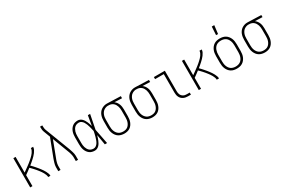

<svg xmlns="http://www.w3.org/2000/svg" viewBox="85 -1850 4330 2959"><g transform="rotate(-30 2250.0 -370.0)"><path d="M74 0V-520H114V-241Q131 -253 147 -264.5Q163 -276 179 -287.5Q195 -299 211 -311Q227 -323 243 -335.5Q259 -348 274 -361Q289 -374 303.5 -387.5Q318 -401 332 -415.5Q346 -430 357.5 -446.5Q369 -463 377.5 -481.5Q386 -500 386 -520H426Q426 -495 414.5 -472Q403 -449 388 -429Q373 -409 355.5 -391Q338 -373 319.5 -356Q301 -339 282 -323Q263 -307 243 -291Q259 -276 274 -259.5Q289 -243 303.5 -226.5Q318 -210 332 -193Q346 -176 359.5 -158Q373 -140 385.5 -121.5Q398 -103 408 -83.5Q418 -64 426 -43Q434 -22 434 0H394Q394 -21 386.5 -40.5Q379 -60 369.5 -78Q360 -96 348 -113Q336 -130 323.5 -146.5Q311 -163 298 -178.5Q285 -194 271 -209.5Q257 -225 243 -239.5Q229 -254 214 -269Q190 -250 164.5 -231.5Q139 -213 114 -195V0Z M574 0V-74Q574 -91 577.5 -108.5Q581 -126 586 -143Q591 -160 596.5 -176.5Q602 -193 608 -210L729 -525L687 -636Q678 -658 675.5 -681Q673 -704 673 -728V-735H713V-728Q713 -708 715 -688Q717 -668 724 -649L892 -210Q898 -193 903.5 -176.5Q909 -160 914 -143Q919 -126 922.5 -108.5Q926 -91 926 -74V0H886V-74Q886 -89 882.5 -105Q879 -121 875 -136.5Q871 -152 865.5 -167Q860 -182 854 -197L750 -471L646 -197Q640 -182 634.5 -167Q629 -152 625 -136.5Q621 -121 617.5 -105Q614 -89 614 -74V0Z M1222 8Q1197 8 1172.5 1.5Q1148 -5 1128 -20.5Q1108 -36 1094 -57Q1080 -78 1072 -101.5Q1064 -125 1061 -150Q1058 -175 1058 -200V-320Q1058 -345 1061 -370Q1064 -395 1072 -418.5Q1080 -442 1094 -463Q1108 -484 1128 -499.5Q1148 -515 1172.5 -521.5Q1197 -528 1222 -528Q1243 -528 1263 -519Q1283 -510 1297.5 -495Q1312 -480 1323 -462Q1334 -444 1342.5 -424.5Q1351 -405 1357.5 -385Q1364 -365 1370 -344Q1378 -388 1385 -432Q1392 -476 1400 -520H1440Q1427 -456 1415 -391.5Q1403 -327 1390 -264Q1404 -198 1416.5 -132Q1429 -66 1442 0H1402Q1394 -46 1386.5 -91.5Q1379 -137 1371 -183Q1365 -162 1358.5 -141Q1352 -120 1343.5 -100Q1335 -80 1324.5 -61Q1314 -42 1299 -26.5Q1284 -11 1264 -1.5Q1244 8 1222 8ZM1222 -29Q1246 -29 1266 -44Q1286 -59 1298.5 -80Q1311 -101 1319 -123.5Q1327 -146 1334 -169.5Q1341 -193 1346 -216.5Q1351 -240 1356 -264Q1351 -287 1345.5 -310Q1340 -333 1333.5 -355.5Q1327 -378 1318.5 -400Q1310 -422 1297.5 -442Q1285 -462 1265.5 -476.5Q1246 -491 1222 -491Q1202 -491 1182.5 -485Q1163 -479 1148.5 -466Q1134 -453 1124 -435.5Q1114 -418 1108 -399Q1102 -380 1100 -360Q1098 -340 1098 -320V-200Q1098 -180 1100 -160Q1102 -140 1108 -121Q1114 -102 1124 -84.5Q1134 -67 1148.5 -54Q1163 -41 1182.5 -35Q1202 -29 1222 -29Z M1749 8Q1723 8 1697 2Q1671 -4 1649 -17.5Q1627 -31 1610.5 -52Q1594 -73 1584 -97.5Q1574 -122 1570 -148Q1566 -174 1566 -200V-320Q1566 -345 1569.5 -370Q1573 -395 1582 -419Q1591 -443 1606.5 -463.5Q1622 -484 1642.5 -498Q1663 -512 1687.5 -520Q1712 -528 1737 -528H1750L1987 -520V-483L1854 -488Q1873 -474 1887.5 -454.5Q1902 -435 1910.5 -413Q1919 -391 1922.5 -367.5Q1926 -344 1926 -320V-200Q1926 -174 1922.5 -148.5Q1919 -123 1909.5 -98.5Q1900 -74 1884.5 -53Q1869 -32 1847.5 -18Q1826 -4 1800.5 2Q1775 8 1749 8ZM1749 -29Q1770 -29 1790.5 -34Q1811 -39 1827.5 -51.5Q1844 -64 1855.5 -81.5Q1867 -99 1874 -118.5Q1881 -138 1883.5 -158.5Q1886 -179 1886 -200V-320Q1886 -340 1883.5 -359.5Q1881 -379 1875 -397.5Q1869 -416 1859 -433Q1849 -450 1834 -463Q1819 -476 1800.5 -483Q1782 -490 1762 -491H1750Q1748 -491 1745.5 -491.5Q1743 -492 1740 -492Q1720 -492 1700.5 -485Q1681 -478 1664.5 -466Q1648 -454 1636.5 -436.5Q1625 -419 1618 -400Q1611 -381 1608.5 -360.5Q1606 -340 1606 -320V-200Q1606 -179 1609 -158Q1612 -137 1619.5 -117Q1627 -97 1639.5 -80Q1652 -63 1669 -51Q1686 -39 1707 -34Q1728 -29 1749 -29Z M2249 8Q2223 8 2197 2Q2171 -4 2149 -17.5Q2127 -31 2110.5 -52Q2094 -73 2084 -97.5Q2074 -122 2070 -148Q2066 -174 2066 -200V-320Q2066 -345 2069.5 -370Q2073 -395 2082 -419Q2091 -443 2106.5 -463.5Q2122 -484 2142.5 -498Q2163 -512 2187.5 -520Q2212 -528 2237 -528H2250L2487 -520V-483L2354 -488Q2373 -474 2387.5 -454.5Q2402 -435 2410.5 -413Q2419 -391 2422.5 -367.5Q2426 -344 2426 -320V-200Q2426 -174 2422.5 -148.5Q2419 -123 2409.5 -98.5Q2400 -74 2384.5 -53Q2369 -32 2347.5 -18Q2326 -4 2300.5 2Q2275 8 2249 8ZM2249 -29Q2270 -29 2290.5 -34Q2311 -39 2327.5 -51.5Q2344 -64 2355.5 -81.5Q2367 -99 2374 -118.5Q2381 -138 2383.5 -158.5Q2386 -179 2386 -200V-320Q2386 -340 2383.5 -359.5Q2381 -379 2375 -397.5Q2369 -416 2359 -433Q2349 -450 2334 -463Q2319 -476 2300.5 -483Q2282 -490 2262 -491H2250Q2248 -491 2245.5 -491.5Q2243 -492 2240 -492Q2220 -492 2200.5 -485Q2181 -478 2164.5 -466Q2148 -454 2136.5 -436.5Q2125 -419 2118 -400Q2111 -381 2108.5 -360.5Q2106 -340 2106 -320V-200Q2106 -179 2109 -158Q2112 -137 2119.5 -117Q2127 -97 2139.5 -80Q2152 -63 2169 -51Q2186 -39 2207 -34Q2228 -29 2249 -29Z M2885 0Q2864 0 2843.5 -3.5Q2823 -7 2804 -16Q2785 -25 2770 -40Q2755 -55 2746 -74Q2737 -93 2733.5 -113.5Q2730 -134 2730 -155V-483H2575V-520H2770V-155Q2770 -139 2772.5 -123.5Q2775 -108 2781.5 -94Q2788 -80 2799 -68.5Q2810 -57 2824 -49.5Q2838 -42 2853.5 -39.5Q2869 -37 2885 -37H2934V0Z M3074 0V-520H3114V-241Q3131 -253 3147 -264.5Q3163 -276 3179 -287.5Q3195 -299 3211 -311Q3227 -323 3243 -335.5Q3259 -348 3274 -361Q3289 -374 3303.5 -387.5Q3318 -401 3332 -415.5Q3346 -430 3357.5 -446.5Q3369 -463 3377.5 -481.5Q3386 -500 3386 -520H3426Q3426 -495 3414.5 -472Q3403 -449 3388 -429Q3373 -409 3355.5 -391Q3338 -373 3319.5 -356Q3301 -339 3282 -323Q3263 -307 3243 -291Q3259 -276 3274 -259.5Q3289 -243 3303.5 -226.5Q3318 -210 3332 -193Q3346 -176 3359.5 -158Q3373 -140 3385.5 -121.5Q3398 -103 3408 -83.5Q3418 -64 3426 -43Q3434 -22 3434 0H3394Q3394 -21 3386.5 -40.5Q3379 -60 3369.5 -78Q3360 -96 3348 -113Q3336 -130 3323.5 -146.5Q3311 -163 3298 -178.5Q3285 -194 3271 -209.5Q3257 -225 3243 -239.5Q3229 -254 3214 -269Q3190 -250 3164.5 -231.5Q3139 -213 3114 -195V0Z M3750 8Q3724 8 3698 2.5Q3672 -3 3649.5 -17Q3627 -31 3610.5 -52Q3594 -73 3584 -97Q3574 -121 3570 -147.5Q3566 -174 3566 -200V-320Q3566 -346 3570 -372.5Q3574 -399 3584 -423Q3594 -447 3610.5 -468Q3627 -489 3649.5 -503Q3672 -517 3698 -522.5Q3724 -528 3750 -528Q3776 -528 3802 -522.5Q3828 -517 3850.5 -503Q3873 -489 3889.5 -468Q3906 -447 3916 -423Q3926 -399 3930 -372.5Q3934 -346 3934 -320V-200Q3934 -174 3930 -147.5Q3926 -121 3916 -97Q3906 -73 3889.5 -52Q3873 -31 3850.5 -17Q3828 -3 3802 2.5Q3776 8 3750 8ZM3750 -29Q3771 -29 3792 -34Q3813 -39 3830.5 -50.5Q3848 -62 3860.5 -79.5Q3873 -97 3880.5 -117Q3888 -137 3891 -158Q3894 -179 3894 -200V-320Q3894 -341 3891 -362Q3888 -383 3880.5 -403Q3873 -423 3860.5 -440.5Q3848 -458 3830.5 -469.5Q3813 -481 3792 -486Q3771 -491 3750 -491Q3729 -491 3708 -486Q3687 -481 3669.5 -469.5Q3652 -458 3639.5 -440.5Q3627 -423 3619.5 -403Q3612 -383 3609 -362Q3606 -341 3606 -320V-200Q3606 -179 3609 -158Q3612 -137 3619.5 -117Q3627 -97 3639.5 -79.5Q3652 -62 3669.5 -50.5Q3687 -39 3708 -34Q3729 -29 3750 -29ZM3728 -600 3737 -748H3781L3763 -600Z M4249 8Q4223 8 4197 2Q4171 -4 4149 -17.5Q4127 -31 4110.5 -52Q4094 -73 4084 -97.5Q4074 -122 4070 -148Q4066 -174 4066 -200V-320Q4066 -345 4069.5 -370Q4073 -395 4082 -419Q4091 -443 4106.5 -463.5Q4122 -484 4142.5 -498Q4163 -512 4187.5 -520Q4212 -528 4237 -528H4250L4487 -520V-483L4354 -488Q4373 -474 4387.5 -454.5Q4402 -435 4410.5 -413Q4419 -391 4422.5 -367.5Q4426 -344 4426 -320V-200Q4426 -174 4422.5 -148.5Q4419 -123 4409.5 -98.5Q4400 -74 4384.5 -53Q4369 -32 4347.5 -18Q4326 -4 4300.5 2Q4275 8 4249 8ZM4249 -29Q4270 -29 4290.5 -34Q4311 -39 4327.5 -51.5Q4344 -64 4355.5 -81.5Q4367 -99 4374 -118.5Q4381 -138 4383.5 -158.5Q4386 -179 4386 -200V-320Q4386 -340 4383.5 -359.5Q4381 -379 4375 -397.5Q4369 -416 4359 -433Q4349 -450 4334 -463Q4319 -476 4300.5 -483Q4282 -490 4262 -491H4250Q4248 -491 4245.5 -491.5Q4243 -492 4240 -492Q4220 -492 4200.5 -485Q4181 -478 4164.5 -466Q4148 -454 4136.5 -436.5Q4125 -419 4118 -400Q4111 -381 4108.5 -360.5Q4106 -340 4106 -320V-200Q4106 -179 4109 -158Q4112 -137 4119.5 -117Q4127 -97 4139.5 -80Q4152 -63 4169 -51Q4186 -39 4207 -34Q4228 -29 4249 -29Z"/></g></svg>

Font: Iosevka Curly Slab Extralight
Style: Regular
Weight: 200
Monospace: yes
Designer: Belleve Invis
Foundry: Belleve Invis
Version: Version 22.1.2; ttfautohint (v1.8.4)